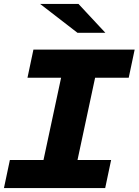

<svg xmlns="http://www.w3.org/2000/svg" viewBox="-31 -951 701 971"><path d="M-11 0 19 -142H189L278 -558H108L138 -700H650L620 -558H450L361 -142H531L501 0ZM361 -785 172 -931H366L502 -785Z"/></svg>

Font: Red Hat Mono
Style: Italic
Weight: 400
Italic angle: -12°
Monospace: yes
Designer: Pentagram, MCKL
Foundry: MCKL
Version: Version 1.030